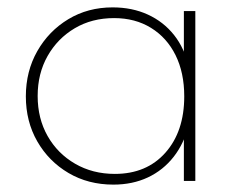

<svg xmlns="http://www.w3.org/2000/svg" viewBox="-20 -490 629 520"><path d="M287 10Q219 10 165.5 -21.5Q112 -53 81 -107Q50 -161 50 -229Q50 -297 81 -351.5Q112 -406 165 -438Q218 -470 285 -470Q338 -470 380.5 -450.5Q423 -431 451.5 -395Q480 -359 491 -309V-152Q479 -102 450.5 -65.5Q422 -29 380.5 -9.5Q339 10 287 10ZM291 -19Q377 -19 428 -76.5Q479 -134 479 -229Q479 -293 455.5 -340.5Q432 -388 389 -414.5Q346 -441 289 -441Q229 -441 182.5 -413.5Q136 -386 109 -338.5Q82 -291 82 -230Q82 -169 109 -121.5Q136 -74 183.5 -46.5Q231 -19 291 -19ZM478 0V-123L487 -237L478 -348V-460H509V0Z"/></svg>

Font: Outfit Thin
Style: Regular
Weight: 100
Designer: Rodrigo Fuenzalida
Foundry: fragTYPE
Version: Version 1.000